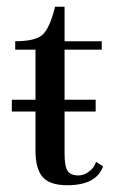

<svg xmlns="http://www.w3.org/2000/svg" viewBox="-20 -542 353 568"><path d="M179 6Q128 6 106.5 -18Q85 -42 85 -96V-395H25V-420Q84 -420 105.5 -439Q127 -458 143 -522H171V-420H281V-395H171V-88Q171 -50 180 -36.5Q189 -23 212 -23Q228 -23 243.5 -34.5Q259 -46 264 -63L285 -50Q265 6 179 6ZM15 -212V-247H263V-212Z"/></svg>

Font: UnnaRegular
Style: Regular
Weight: 400
Designer: Jorge de Buen Unna
Foundry: Omnibus-Type
Version: Version 2.008;hotconv 1.0.109;makeotfexe 2.5.65596